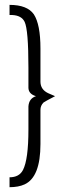

<svg xmlns="http://www.w3.org/2000/svg" viewBox="-20 -738 263 795"><path d="M19.5 37.1V-3.9Q59.6 -3.9 75.2 -34.2Q97.7 -78.1 97.7 -202.1V-296.9Q99.6 -330.1 128.9 -339.8Q98.6 -348.6 97.7 -374V-458Q97.7 -614.3 82 -647.5Q69.3 -673.8 31.2 -675.8Q25.4 -675.8 19.5 -675.8V-717.8Q92.8 -717.8 120.1 -678.7Q147.5 -636.7 147.5 -537.1V-398.4Q148.4 -367.2 178.7 -352.5Q184.6 -349.6 208 -339.8Q165 -317.4 160.2 -313.5Q147.5 -300.8 147.5 -283.2V-141.6Q147.5 -4.9 82 25.4Q56.6 37.1 19.5 37.1Z"/></svg>

Font: Post No Bills Colombo
Style: Regular
Weight: 400
Designer: Kosala Senevirathne, Siva Puranthara, Lasantha Premarathna, Tharique Azeez
Foundry: Mooniak
Version: Version 1.220 ; ttfautohint (v1.6)